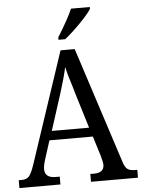

<svg xmlns="http://www.w3.org/2000/svg" viewBox="-61 -979 759 1026"><g transform="rotate(-5 318.5 -465.5)"><path d="M1 -42H17Q43 -42 56.5 -57Q70 -72 86 -120L284 -714H360L562 -91Q571 -62 584.5 -52Q598 -42 626 -42H637V0H385V-42H405Q459 -42 459 -85Q459 -97 449 -133L416 -240H183L151 -140Q141 -108 141 -89Q141 -42 199 -42H221V0H1ZM400 -289 344 -472 333 -510Q310 -581 301 -623Q287 -560 262 -482L200 -289ZM278 -784Q340 -884 359 -931H460V-921Q444 -895 398 -848Q352 -801 314 -771H278Z"/></g></svg>

Font: Noto Serif Narrow
Style: Regular
Weight: 400
Width: 4
Designer: Monotype Design Team
Foundry: Monotype Imaging Inc.
Version: Version 1.001